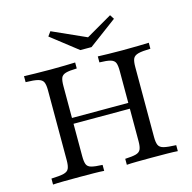

<svg xmlns="http://www.w3.org/2000/svg" viewBox="-110 -867 978 977"><g transform="rotate(-15 379.5 -378.5)"><path d="M439.5 0V-31.5Q477.4 -33.1 496.4 -38.3Q515.3 -43.5 521.8 -57.7Q528.2 -71.8 528.2 -100.8V-470.2Q528.2 -499.2 522.6 -513.3Q516.9 -527.4 498 -533.1Q479 -538.7 439.5 -539.5V-571Q459.7 -570.2 493.5 -569.4Q527.4 -568.5 567.7 -568.5Q615.3 -568.5 651.2 -569.4Q687.1 -570.2 708.1 -571V-539.5Q664.5 -538.7 643.5 -533.1Q622.6 -527.4 616.1 -513.3Q609.7 -499.2 609.7 -470.2V-100.8Q609.7 -72.6 616.1 -58.1Q622.6 -43.5 643.5 -38.3Q664.5 -33.1 708.1 -31.5V0Q687.1 -1.6 651.2 -2Q615.3 -2.4 567.7 -2.4Q527.4 -2.4 493.5 -2Q459.7 -1.6 439.5 0ZM50.8 0V-31.5Q95.2 -33.1 116.1 -38.3Q137.1 -43.5 143.5 -58.1Q150 -72.6 150 -100.8V-470.2Q150 -499.2 143.5 -513.3Q137.1 -527.4 116.1 -533.1Q95.2 -538.7 50.8 -539.5V-571Q71.8 -570.2 108.1 -569.4Q144.4 -568.5 191.1 -568.5Q232.3 -568.5 266.1 -569.4Q300 -570.2 320.2 -571V-539.5Q280.6 -538.7 261.7 -533.1Q242.7 -527.4 237.1 -513.3Q231.5 -499.2 231.5 -470.2V-100.8Q231.5 -72.6 237.1 -58.1Q242.7 -43.5 261.7 -38.3Q280.6 -33.1 320.2 -31.5V0Q300 -1.6 266.1 -2Q232.3 -2.4 191.1 -2.4Q143.5 -2.4 107.7 -2Q71.8 -1.6 50.8 0ZM200.8 -271.8V-302.4H558.1V-271.8ZM554 -757.3 568.5 -734.7 421 -625H362.1L222.6 -733.9L239.5 -757.3L441.1 -666.9L400.8 -668.5Z"/></g></svg>

Font: Playfair 12pt
Style: Regular
Weight: 400
Designer: Claus Eggers Sørensen
Foundry: Claus Eggers Sørensen
Version: Version 2.000;gftools[0.9.28]